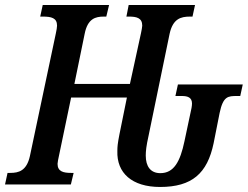

<svg xmlns="http://www.w3.org/2000/svg" viewBox="-38 -734 986 764"><path d="M599 10C726 10 787 -44 812 -164L836 -285C850 -351 869 -352 905 -352H918L928 -398H670L660 -352H686C709 -352 726 -346 726 -322C726 -312 723 -297 720 -285L696 -172C679 -91 654 -45 600 -45C561 -45 542 -72 542 -115C542 -132 544 -153 553 -193L637 -600C650 -659 681 -668 718 -668H728L738 -714H474L465 -668H475C505 -668 528 -663 528 -632C528 -626 525 -612 523 -602L479 -400H258L299 -600C311 -660 342 -668 375 -668H385L396 -714H132L122 -668H132C166 -668 189 -663 189 -632C189 -626 187 -613 184 -600L81 -113C68 -54 36 -46 3 -46H-8L-18 0H244L255 -46H245C215 -46 191 -51 191 -82C191 -88 194 -102 197 -116L245 -346H467L437 -198C430 -162 429 -150 429 -133C426 -46 487 10 599 10Z"/></svg>

Font: Noto Serif Condensed Semi
Style: Italic
Weight: 600
Width: 3
Italic angle: -12°
Designer: Monotype Design Team
Foundry: Monotype Imaging Inc.
Version: Version 1.901